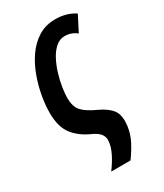

<svg xmlns="http://www.w3.org/2000/svg" viewBox="-189 -628 774 905"><g transform="rotate(-30 197.5 -175.0)"><path d="M139 202Q166 165 181 134.5Q196 104 199 79Q204 55 192 36Q180 17 146 2Q90 -23 58 -64.5Q26 -106 26 -183Q26 -223 34.5 -272Q43 -321 61 -370.5Q79 -420 107.5 -461Q136 -502 176 -527Q216 -552 269 -552Q330 -552 375 -522L332 -438Q304 -461 268 -461Q240 -461 218 -441.5Q196 -422 180 -391Q164 -360 153.5 -325Q143 -290 138 -257Q133 -224 133 -201Q133 -155 154.5 -130.5Q176 -106 229 -82Q277 -60 298.5 -31Q320 -2 312 57Q306 97 288 131.5Q270 166 244 202Z"/></g></svg>

Font: Noto Sans ExtraCondensed SemiBold
Style: Italic
Weight: 600
Width: 2
Italic angle: -12°
Designer: Monotype Design Team
Foundry: Monotype Imaging Inc.
Version: Version 2.013; ttfautohint (v1.8.4.7-5d5b)